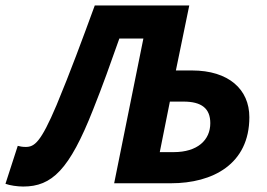

<svg xmlns="http://www.w3.org/2000/svg" viewBox="-66 -671 978 703"><path d="M19 12C124 12 188 -49 275 -270C309 -355 339 -439 371 -530H459L352 0H560C713 0 847 -70 847 -242C847 -344 771 -413 637 -413H578L627 -651H281C236 -528 191 -406 141 -286C83 -149 60 -133 28 -133C16 -133 6 -135 -1 -137L-46 2C-30 8 -2 12 19 12ZM519 -114 556 -299H606C672 -299 704 -274 704 -220C704 -158 657 -114 570 -114Z"/></svg>

Font: Source Sans Pro
Style: Bold Italic
Weight: 700
Italic angle: -11°
Designer: Paul D. Hunt
Foundry: Adobe Systems Incorporated
Version: Version 3.006;hotconv 1.0.111;makeotfexe 2.5.65597